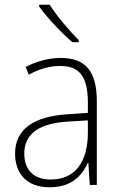

<svg xmlns="http://www.w3.org/2000/svg" viewBox="-20 -785 508 815"><path d="M191 -765H146V-758C178 -712 240 -646 287 -606H314V-615C273 -656 220 -718 191 -765ZM238 -539C185 -539 134 -524 89 -501L102 -468C150 -494 193 -505 236 -505C316 -505 353 -462 353 -349V-306L267 -300C125 -291 44 -238 44 -133C44 -49 93 10 190 10C282 10 327 -37 353 -94H355L361 0H391V-355C391 -484 342 -539 238 -539ZM270 -269 353 -274V-219C352 -101 302 -23 195 -23C124 -23 83 -63 83 -133C83 -220 150 -262 270 -269Z"/></svg>

Font: Noto Sans Gurmukhi UI SemiCondensed ExtraLight
Style: Regular
Weight: 200
Width: 4
Designer: Jelle Bosma - Monotype Design Team
Foundry: Monotype Imaging Inc.
Version: Version 2.004